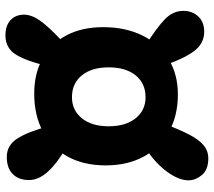

<svg xmlns="http://www.w3.org/2000/svg" viewBox="-60 -719 787 707"><g transform="rotate(90 333.5 -365.5)"><path d="M325 -98Q250 -98 195 -129Q140 -160 110 -217Q80 -274 80 -352Q80 -434 110.5 -496Q141 -558 197 -592.5Q253 -627 328 -627Q407 -627 466 -593.5Q525 -560 557 -500.5Q589 -441 589 -361Q589 -280 556.5 -221Q524 -162 464.5 -130Q405 -98 325 -98ZM110 8Q75 8 54.5 -10.5Q34 -29 34 -61Q34 -78 43 -97.5Q52 -117 75.5 -144Q99 -171 142 -211L224 -151Q205 -69 181 -30.5Q157 8 110 8ZM558 3Q514 3 489 -37.5Q464 -78 445 -151L515 -221Q581 -183 612 -148.5Q643 -114 643 -79Q643 -41 621 -19Q599 3 558 3ZM338 -237Q386 -237 415.5 -273.5Q445 -310 445 -372Q445 -435 415.5 -471.5Q386 -508 338 -508Q287 -508 257.5 -471.5Q228 -435 228 -372Q228 -310 257.5 -273.5Q287 -237 338 -237ZM150 -506Q82 -549 51 -579Q20 -609 20 -647Q20 -680 40.5 -702Q61 -724 97 -724Q141 -724 169.5 -685Q198 -646 223 -569ZM523 -506 434 -574Q456 -630 474.5 -666.5Q493 -703 514 -721Q535 -739 563 -739Q605 -739 624.5 -715.5Q644 -692 644 -666Q644 -630 611.5 -586Q579 -542 523 -506Z"/></g></svg>

Font: DynaPuff Medium
Style: Regular
Weight: 500
Version: Version 2.000